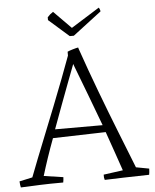

<svg xmlns="http://www.w3.org/2000/svg" viewBox="-57 -882 756 937"><g transform="rotate(-5 321.0 -413.5)"><path d="M7 7Q6 3 4.5 -6.5Q3 -16 3 -23L67 -37Q80 -72 101.5 -126Q123 -180 148.5 -244Q174 -308 200.5 -374.5Q227 -441 250.5 -503Q274 -565 292 -614V-633Q300 -637 318.5 -642.5Q337 -648 345 -649L347 -642Q384 -535 424.5 -427.5Q465 -320 504 -221.5Q543 -123 575 -42L639 -30Q639 -22 638 -13Q637 -4 636 0Q569 1 510.5 3Q452 5 418 6Q414 -5 415 -20L510 -33Q496 -74 479 -123Q462 -172 443 -226L184 -219Q166 -171 150.5 -125Q135 -79 123 -39L218 -25Q218 -19 217 -11.5Q216 -4 215 1Q149 1 98 3Q47 5 7 7ZM198 -261H431Q403 -336 374.5 -411.5Q346 -487 319 -557L314 -571Q301 -537 282 -487Q263 -437 241.5 -379Q220 -321 198 -261ZM309 -708 210 -795V-809Q216 -816 223 -822Q230 -828 238 -833L323 -747L462 -834Q464 -832 466.5 -825.5Q469 -819 469 -815L329 -708Z"/></g></svg>

Font: Labrada Light
Style: Regular
Weight: 300
Designer: Mercedes Jáuregui
Foundry: Omnibus-Type Team
Version: Version 1.000; ttfautohint (v1.8.4.7-5d5b)